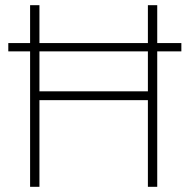

<svg xmlns="http://www.w3.org/2000/svg" viewBox="-20 -720 726 740"><path d="M12 -522V-554H96V-700H132V-554H550V-700H586V-554H679V-522H586V0H550V-334H132V0H96V-522ZM132 -368H550V-522H132Z"/></svg>

Font: Titillium Web ExtraLight
Style: Regular
Weight: 275
Version: Version 1.002;PS 57.000;hotconv 1.0.70;makeotf.lib2.5.55311